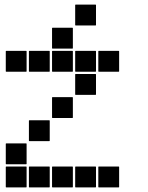

<svg xmlns="http://www.w3.org/2000/svg" viewBox="-20 -815 640 830"><path d="M307 -795H393Q395 -795 395 -793V-707Q395 -705 393 -705H307Q305 -705 305 -707V-793Q305 -795 307 -795ZM207 -695H293Q295 -695 295 -693V-607Q295 -605 293 -605H207Q205 -605 205 -607V-693Q205 -695 207 -695ZM407 -595H493Q495 -595 495 -593V-507Q495 -505 493 -505H407Q405 -505 405 -507V-593Q405 -595 407 -595ZM307 -595H393Q395 -595 395 -593V-507Q395 -505 393 -505H307Q305 -505 305 -507V-593Q305 -595 307 -595ZM207 -595H293Q295 -595 295 -593V-507Q295 -505 293 -505H207Q205 -505 205 -507V-593Q205 -595 207 -595ZM107 -595H193Q195 -595 195 -593V-507Q195 -505 193 -505H107Q105 -505 105 -507V-593Q105 -595 107 -595ZM7 -595H93Q95 -595 95 -593V-507Q95 -505 93 -505H7Q5 -505 5 -507V-593Q5 -595 7 -595ZM307 -495H393Q395 -495 395 -493V-407Q395 -405 393 -405H307Q305 -405 305 -407V-493Q305 -495 307 -495ZM207 -395H293Q295 -395 295 -393V-307Q295 -305 293 -305H207Q205 -305 205 -307V-393Q205 -395 207 -395ZM107 -295H193Q195 -295 195 -293V-207Q195 -205 193 -205H107Q105 -205 105 -207V-293Q105 -295 107 -295ZM7 -195H93Q95 -195 95 -193V-107Q95 -105 93 -105H7Q5 -105 5 -107V-193Q5 -195 7 -195ZM407 -95H493Q495 -95 495 -93V-7Q495 -5 493 -5H407Q405 -5 405 -7V-93Q405 -95 407 -95ZM307 -95H393Q395 -95 395 -93V-7Q395 -5 393 -5H307Q305 -5 305 -7V-93Q305 -95 307 -95ZM207 -95H293Q295 -95 295 -93V-7Q295 -5 293 -5H207Q205 -5 205 -7V-93Q205 -95 207 -95ZM107 -95H193Q195 -95 195 -93V-7Q195 -5 193 -5H107Q105 -5 105 -7V-93Q105 -95 107 -95ZM7 -95H93Q95 -95 95 -93V-7Q95 -5 93 -5H7Q5 -5 5 -7V-93Q5 -95 7 -95Z"/></svg>

Font: Pixel Panel Black
Style: Regular
Weight: 900
Monospace: yes
Designer: Óliver Lalan
Foundry: Óliver Lalan
Version: Version 1.000; ttfautohint (v1.8.4.7-5d5b-dirty);gftools[0.9